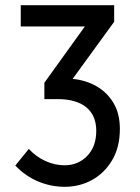

<svg xmlns="http://www.w3.org/2000/svg" viewBox="-20 -710 540 740"><path d="M39 -72 91 -136Q120 -105 156 -89Q192 -73 229 -73Q281 -73 316 -109Q351 -145 351 -206Q351 -265 312.5 -296.5Q274 -328 202 -328H151V-391L307 -608H60V-690H420V-626L260 -406Q311 -401 352 -377.5Q393 -354 417.5 -313Q442 -272 442 -213Q442 -143 412.5 -93Q383 -43 335 -16.5Q287 10 229 10Q177 10 127.5 -10.5Q78 -31 39 -72Z"/></svg>

Font: Radio Canada Condensed
Style: Regular
Weight: 400
Width: 3
Designer: Charles Daoud, Etienne Aubert Bonn, Alexandre Saumier Demers, Jacques Le Bailly
Foundry: Radio-Canada
Version: Version 2.104; ttfautohint (v1.8.4.7-5d5b);gftools[0.9.28.de